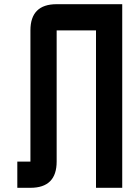

<svg xmlns="http://www.w3.org/2000/svg" viewBox="-20 -895 665 915"><path d="M562.5 0H437.5V-750H250V-125Q250 0 125 0H62.5V-125H125V-750Q125 -875 250 -875H562.5Z"/></svg>

Font: Oldtimer
Style: Regular
Weight: 400
Designer: GGBotNet
Foundry: GGBotNet
Version: 1.00